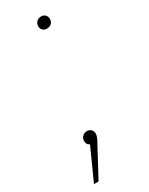

<svg xmlns="http://www.w3.org/2000/svg" viewBox="-183 -488 506 652"><g transform="rotate(-30 70.5 -161.5)"><path d="M69 -16Q69 -9 65.5 -0.5Q62 8 56 18L-4 130H-22L34 6Q22 2 22 -14Q22 -24 29.5 -31Q37 -38 47 -38Q57 -38 63 -31.5Q69 -25 69 -16ZM82 -428Q82 -439 89 -446Q96 -453 107 -453Q117 -453 123 -446.5Q129 -440 129 -431Q129 -420 122 -413.5Q115 -407 104 -407Q94 -407 88 -413Q82 -419 82 -428Z"/></g></svg>

Font: FiraGO Thin
Style: Italic
Weight: 100
Italic angle: -8°
Designer: bBox Type GmbH
Foundry: bBox Type GmbH
Version: Version 1.001